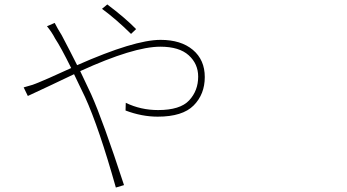

<svg xmlns="http://www.w3.org/2000/svg" viewBox="-20 -798 1540 852"><path d="M584 -668.9 561.5 -647.5Q494.1 -713.9 432.6 -758.8L456.1 -778.3Q535.2 -718.8 584 -668.9ZM188.5 -681.6 222.7 -696.3Q234.4 -672.9 253.9 -641.6Q291 -571.3 322.3 -508.8Q576.2 -621.1 692.4 -621.1Q783.2 -621.1 835.9 -576.7Q888.7 -532.2 888.7 -456.1Q888.7 -379.9 839.4 -330.1Q790 -280.3 679.7 -280.3Q609.4 -280.3 537.1 -307.6L538.1 -341.8Q604.5 -309.6 681.6 -309.6Q779.3 -309.6 819.3 -352.5Q859.4 -395.5 859.4 -458Q859.4 -514.6 817.4 -552.7Q775.4 -590.8 691.4 -590.8Q573.2 -590.8 335.9 -482.4Q343.8 -464.8 360.4 -430.7Q377 -396.5 384.8 -378.9Q436.5 -263.7 530.3 23.4L494.1 34.2Q418.9 -232.4 357.4 -367.2Q348.6 -386.7 331.5 -420.9Q314.5 -455.1 308.6 -468.8Q273.4 -452.1 201.7 -418Q129.9 -383.8 103.5 -372.1L85 -410.2Q123 -419.9 150.4 -431.6Q171.9 -439.5 295.9 -496.1Q250 -588.9 224.6 -627Q210 -655.3 188.5 -681.6Z"/></svg>

Font: Bpmf Zihi Sans ExtraLight
Style: ExtraLight
Weight: 250
Foundry: But Ko
Version: Version 1.320